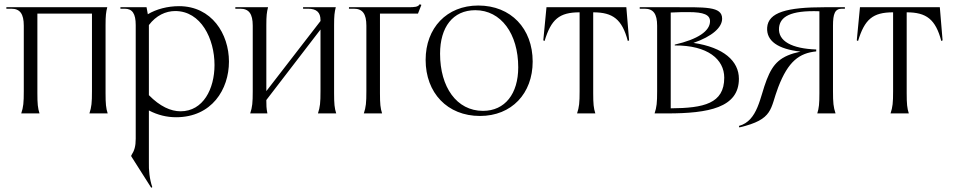

<svg xmlns="http://www.w3.org/2000/svg" viewBox="-20 -534 4498 904"><path d="M80 0H166C158 -25 156 -45 156 -95V-470H413V-105C413 -50 411 -30 401 0H487C479 -25 477 -45 477 -95V-416C477 -460 479 -476 485 -500H10V-493H33C74 -493 92 -469 92 -413V-105C92 -50 90 -30 80 0Z M681 229V-14C723 8 766 18 809 18C977 18 1058 -113 1058 -244C1058 -374 977 -505 823 -505C769 -505 716 -491 676 -467L670 -500H547V-493H567C603 -493 619 -470 619 -416V119C619 155 613 175 598 198V202L692 350L697 347C684 309 680 267 681 229ZM990 -228C990 -116 937 -10 830 -10C784 -10 733 -33 681 -86V-416C715 -461 760 -482 805 -482C926 -482 990 -352 990 -228Z M1158 0H1239C1234 -25 1234 -39 1234 -59V-63L1489 -395V-105C1489 -50 1487 -30 1477 0H1563C1555 -25 1553 -45 1553 -95V-416C1553 -460 1555 -476 1561 -500H1407V-493H1430C1471 -493 1489 -475 1489 -440V-435L1234 -105V-416C1234 -460 1236 -476 1242 -500H1088V-493H1111C1152 -493 1170 -469 1170 -413V-105C1170 -50 1168 -30 1158 0Z M1693 0H1779C1771 -25 1769 -45 1769 -95V-470H1948L1964 -511L1956 -514C1948 -501 1933 -500 1901 -500H1623V-493H1646C1687 -493 1705 -469 1705 -413V-105C1705 -50 1703 -30 1693 0Z M2240 12C2389 12 2488 -94 2488 -244C2488 -399 2386 -508 2232 -508C2083 -508 1984 -402 1984 -252C1984 -97 2086 12 2240 12ZM2254 -12C2130 -12 2052 -124 2052 -281C2052 -406 2112 -486 2218 -486C2339 -486 2420 -375 2420 -217C2420 -93 2358 -12 2254 -12Z M2697 0H2783C2775 -25 2773 -45 2773 -95V-476C2866 -476 2909 -443 2936 -341L2942 -344L2929 -500H2553L2538 -344L2544 -341C2575 -443 2613 -476 2709 -476V-105C2709 -50 2707 -30 2697 0Z M3062 0H3121C3316 0 3459 -27 3459 -163C3459 -246 3388 -311 3245 -332C3334 -363 3380 -405 3380 -446C3380 -505 3303 -500 3138 -500H2992V-493H3015C3056 -493 3074 -469 3074 -413V-105C3074 -50 3072 -30 3062 0ZM3138 -24V-475C3175 -477 3197 -477 3222 -477C3294 -477 3323 -464 3323 -434C3323 -388 3266 -349 3157 -324V-320C3312 -321 3390 -255 3390 -168C3390 -46 3293 -25 3138 -24Z M3902 -105V-413C3902 -469 3911 -493 3944 -493H3958V-500H3863C3685 -500 3597 -476 3592 -404C3588 -341 3643 -303 3749 -291C3655 -271 3620 -236 3590 -159C3558 -79 3549 35 3459 59L3461 66C3624 28 3605 -22 3644 -123C3691 -246 3744 -284 3823 -292V-301C3709 -305 3642 -340 3648 -404C3653 -454 3699 -486 3838 -481V-95C3838 -45 3836 -25 3828 0H3914C3904 -30 3902 -50 3902 -105Z M4173 0H4259C4251 -25 4249 -45 4249 -95V-476C4342 -476 4385 -443 4412 -341L4418 -344L4405 -500H4029L4014 -344L4020 -341C4051 -443 4089 -476 4185 -476V-105C4185 -50 4183 -30 4173 0Z"/></svg>

Font: Sinistre
Style: Regular
Weight: 400
Designer: Jules Durand
Foundry: Collletttivo
Version: Version 69.420;Glyphs 3.2 (3217)